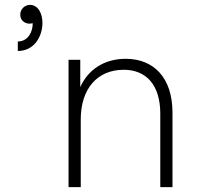

<svg xmlns="http://www.w3.org/2000/svg" viewBox="-20 -767 826 787"><path d="M53 -597V-558C122 -558 154 -620 154 -673C154 -712 136 -747 103 -747C82 -747 63 -730 63 -707C63 -683 82 -670 101 -670C105 -670 110 -671 114 -672C115 -640 97 -597 53 -597ZM495 -526C408 -526 341 -482 309 -410V-522H261V0H311V-278C311 -402 378 -481 487 -481C580 -481 637 -418 637 -301V0H687V-305C687 -450 609 -526 495 -526Z"/></svg>

Font: Chess Sans Light
Style: Regular
Weight: 300
Designer: Wolf Bōese
Foundry: Wolf Bōese
Version: Version 7.223;Glyphs 3.3 (3306)